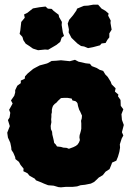

<svg xmlns="http://www.w3.org/2000/svg" viewBox="-20 -780 566 822"><path d="M241 22 230 21 210 15 186 13 168 6 157 1 134 -8 129 -15 106 -28 98 -38 80 -47 81 -58 68 -74 61 -87 46 -99 45 -107 37 -126 29 -138 28 -150 24 -169 14 -191 11 -212 22 -240 14 -266 21 -277 24 -297 19 -310 27 -324 34 -337 27 -350 41 -370 45 -384V-394L54 -413L69 -424V-435L86 -443L87 -453L99 -466L122 -485L131 -490L150 -500L180 -508L185 -510L201 -519L220 -520L241 -522L279 -518L301 -524L316 -516L347 -509L365 -507L373 -497L394 -489L407 -481L422 -476L431 -461L441 -451L454 -430L458 -419L475 -402L472 -388L487 -375L485 -368L496 -352L497 -327L508 -312L500 -291L502 -267L510 -245L502 -214L508 -200L501 -187L493 -162L494 -148L491 -130L485 -109L478 -92L460 -84L456 -73L449 -56L432 -45L420 -30L403 -20L395 -12L383 -1L369 6L344 11L325 13L310 18L291 20H262ZM275 -143 294 -150 304 -155 312 -161 318 -170 322 -180 320 -192 321 -202 323 -208 326 -219 328 -229V-239V-252L327 -263L330 -273L331 -285L323 -303L319 -310L314 -326L312 -337L309 -342L303 -347L290 -350L287 -358L269 -361H254L241 -360L229 -349L221 -340L214 -335L207 -327L204 -319L202 -310V-299L200 -291V-279L199 -269L200 -257L197 -241L198 -227L203 -216L204 -204L207 -192L210 -179L212 -168L219 -161L224 -153L241 -151L251 -148L265 -147ZM357 -574 340 -581 327 -583 311 -594 286 -618 274 -641 275 -654 270 -679 276 -695 293 -715 307 -735 310 -743 339 -755 357 -756 379 -760H400L415 -743L431 -734L445 -722L443 -713L454 -692L453 -682L458 -653L448 -637V-620L440 -610L432 -596L415 -594L408 -586L378 -578ZM143 -565 121 -572 107 -582 90 -593 80 -608 76 -622 64 -635 67 -650 71 -686 86 -704 83 -718 97 -725 121 -744 149 -749 175 -752 185 -743 201 -742 210 -733 231 -717 233 -707 245 -686 244 -673 249 -641 254 -626 244 -619 238 -601 222 -588 205 -578 186 -567 173 -568Z"/></svg>

Font: Winky Rough ExtraBold
Style: Regular
Weight: 800
Designer: Simon Atzbach
Foundry: typofactur
Version: Version 1.206; ttfautohint (v1.8.4.7-5d5b)